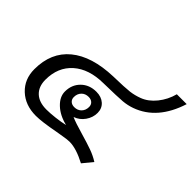

<svg xmlns="http://www.w3.org/2000/svg" viewBox="-140 -810 1032 1032"><g transform="rotate(45 376.0 -294.5)"><path d="M450 -20Q434 -20 402.5 -14.5Q371 -9 363 -8Q269 10 223 10Q142 10 91 -38Q40 -86 40 -162Q40 -289 125 -359Q210 -429 368 -434Q457 -436 489 -440Q521 -444 553 -456Q596 -472 629.5 -513.5Q663 -555 677 -608H752Q698 -438 563 -390Q532 -379 498 -376Q464 -373 356 -371Q247 -370 184.5 -314.5Q122 -259 122 -164Q122 -112 152.5 -83Q183 -54 239 -54Q267 -54 305.5 -58.5Q344 -63 373 -70Q314 -84 277.5 -118.5Q241 -153 241 -193Q241 -245 275 -278.5Q309 -312 362 -312Q400 -312 423.5 -291Q447 -270 447 -236Q447 -201 426 -171Q405 -141 371 -129Q399 -116 469 -96Q521 -81 556 -68.5Q591 -56 621 -37L575 19Q501 -20 450 -20ZM392 -226Q392 -243 381 -253Q370 -263 352 -263Q327 -263 311.5 -247Q296 -231 296 -206Q296 -189 307 -179Q318 -169 336 -169Q361 -169 376.5 -185Q392 -201 392 -226Z"/></g></svg>

Font: Sarabun
Style: Italic
Weight: 400
Italic angle: -10°
Designer: Suppakit Chalermlarp | Katatrad Co.,Ltd.
Foundry: Cadson Demak Co.,Ltd.
Version: Version 1.000; ttfautohint (v1.6)